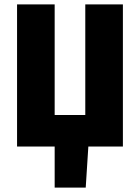

<svg xmlns="http://www.w3.org/2000/svg" viewBox="-20 -670 640 878"><path d="M58 0V-650H230V-144H370V-650H542V0H384L372 188H230V0Z"/></svg>

Font: Source Code Pro Black
Style: Regular
Weight: 900
Monospace: yes
Designer: Paul D. Hunt, Teo Tuominen
Foundry: Adobe Systems Incorporated
Version: Version 2.030;PS 1.000;hotconv 16.6.51;makeotf.lib2.5.65220